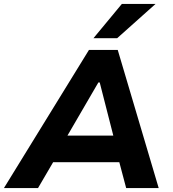

<svg xmlns="http://www.w3.org/2000/svg" viewBox="-49 -960 882 980"><path d="M-29 0 405 -705H552L761 0H595L543 -196L600 -132H182L259 -195L145 0ZM453 -539 275 -233 256 -268H570L538 -234L460 -539ZM428 -765 573 -940H745L549 -765Z"/></svg>

Font: Nunito Sans 6pt ExtraBold
Style: Italic
Weight: 800
Italic angle: -9°
Version: Version 3.101;gftools[0.9.27]